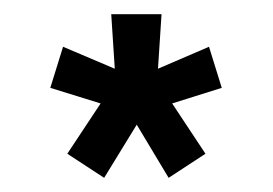

<svg xmlns="http://www.w3.org/2000/svg" viewBox="-20 -737 385 271"><path d="M75 -520 122 -591 51 -613 69 -671 142 -640 137 -717H208L203 -640L275 -671L293 -613L223 -591L270 -520L218 -486L173 -561L127 -486Z"/></svg>

Font: IngvarSans
Style: Bold
Weight: 700
Version: Version 3.000